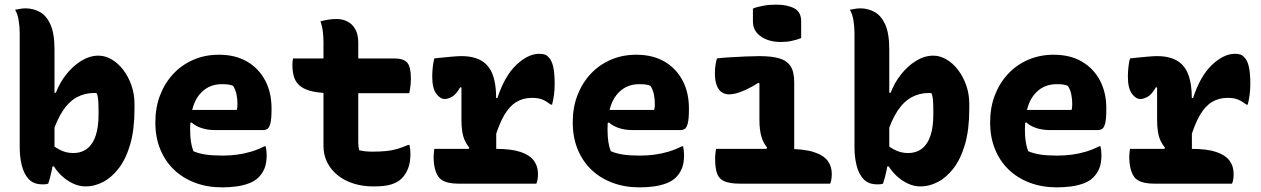

<svg xmlns="http://www.w3.org/2000/svg" viewBox="-20 -792 5440 828"><path d="M188 0Q184 1 180 2Q176 3 171.5 3Q167 3 163 3Q125 3 104 -19.5Q83 -42 74 -78.5Q65 -115 65 -155Q65 -229 65 -290Q65 -351 65 -407Q65 -463 65 -522Q65 -581 65 -651Q65 -676 60.5 -704Q56 -732 45 -750Q51 -751 56.5 -752Q62 -753 67.5 -754Q73 -755 78.5 -755.5Q84 -756 90 -756Q123 -756 151.5 -740.5Q180 -725 197.5 -686.5Q215 -648 215 -579Q215 -524 215 -471Q215 -418 215 -366Q215 -314 215 -262Q215 -210 215 -157Q215 -142 213.5 -125.5Q212 -109 209.5 -92Q207 -75 203.5 -58.5Q200 -42 196 -27Q192 -12 188 0ZM190 -74V-181Q208 -162 236 -147Q264 -132 295 -132Q332 -132 356.5 -151.5Q381 -171 393 -208Q405 -245 405 -299V-310Q405 -342 403.5 -360.5Q402 -379 397 -390Q394 -391 391 -391Q388 -391 386 -391Q346 -391 312 -373Q278 -355 251 -314.5Q224 -274 202 -204V-392H221Q237 -435 266 -471.5Q295 -508 331 -530Q367 -552 405 -552Q434 -552 462 -535.5Q490 -519 512 -490Q534 -461 547 -423.5Q560 -386 560 -344V-322Q560 -233 541.5 -169.5Q523 -106 492 -66Q461 -26 424 -7Q387 12 350 12Q321 12 294 -1Q267 -14 246 -34Q225 -54 213 -74Z M924 -556Q995 -556 1045.5 -526.5Q1096 -497 1123.5 -445Q1151 -393 1151 -325V-320Q1151 -279 1146 -260Q1141 -241 1133 -236Q1125 -231 1116 -231H908Q875 -231 848.5 -240Q822 -249 806 -264L784 -254L790 -318H1001Q1003 -324 1003.5 -331.5Q1004 -339 1004 -344Q1004 -364 1000 -384.5Q996 -405 985 -422Q974 -426 964.5 -427.5Q955 -429 936 -429Q875 -429 837.5 -381Q800 -333 800 -234V-231Q800 -203 803.5 -180.5Q807 -158 814 -140Q837 -130 866.5 -125.5Q896 -121 939 -121Q971 -121 1002 -125Q1033 -129 1063 -138Q1093 -147 1120 -161H1126Q1128 -151 1129 -141.5Q1130 -132 1130 -123Q1130 -89 1121 -66.5Q1112 -44 1095 -27Q1079 -11 1054 -1.5Q1029 8 999.5 12Q970 16 938 16Q874 16 821 -4Q768 -24 730 -60.5Q692 -97 671 -148.5Q650 -200 650 -263V-266Q650 -328 670 -380.5Q690 -433 726.5 -472.5Q763 -512 813.5 -534Q864 -556 924 -556Z M1244 -540H1679Q1721 -540 1736.5 -521.5Q1752 -503 1752 -453Q1752 -442 1751 -430.5Q1750 -419 1748.5 -409Q1747 -399 1745 -390H1417Q1366 -390 1331.5 -397Q1297 -404 1277 -419Q1257 -434 1249 -457Q1241 -480 1241 -513Q1241 -518 1241.5 -523Q1242 -528 1242.5 -532.5Q1243 -537 1244 -540ZM1746 -167Q1748 -158 1749 -147.5Q1750 -137 1750 -129Q1750 -92 1740 -66Q1730 -40 1712 -22Q1704 -14 1692.5 -7.5Q1681 -1 1666.5 3.5Q1652 8 1633 10Q1614 12 1590 12Q1544 12 1504.5 -0.5Q1465 -13 1436 -36.5Q1407 -60 1391 -92Q1375 -124 1375 -163Q1375 -219 1375 -274.5Q1375 -330 1375 -385.5Q1375 -441 1375 -497Q1375 -553 1375 -608Q1375 -631 1372.5 -654Q1370 -677 1362 -700Q1380 -705 1397.5 -707.5Q1415 -710 1432 -710Q1458 -710 1479 -699Q1500 -688 1512.5 -665.5Q1525 -643 1525 -608Q1525 -554 1525 -500Q1525 -446 1525 -392Q1525 -338 1525 -284.5Q1525 -231 1525 -176Q1525 -168 1526 -160Q1527 -152 1529 -144Q1543 -141 1556 -139.5Q1569 -138 1585 -138Q1619 -138 1644.5 -140.5Q1670 -143 1692.5 -149.5Q1715 -156 1740 -167Z M1996 -139 2004 -155Q1993 -168 1985 -185Q1977 -202 1973.5 -224.5Q1970 -247 1970 -275Q1970 -298 1970 -321Q1970 -344 1970 -367.5Q1970 -391 1970 -414L1965 -416Q1946 -383 1928 -374Q1910 -365 1898 -365Q1878 -365 1861 -388.5Q1844 -412 1844 -462Q1844 -483 1846.5 -504.5Q1849 -526 1853 -540Q1860 -541 1870 -542Q1880 -543 1890 -544Q1900 -545 1911 -546Q1922 -547 1932.5 -548Q1943 -549 1953 -549.5Q1963 -550 1970 -550Q2004 -550 2029.5 -542Q2055 -534 2072.5 -518.5Q2090 -503 2100.5 -480Q2111 -457 2115.5 -427Q2120 -397 2120 -360Q2120 -330 2120 -299.5Q2120 -269 2120 -238.5Q2120 -208 2120 -177.5Q2120 -147 2120 -117ZM2113 -369H2125Q2156 -464 2206.5 -512Q2257 -560 2306 -560Q2319 -560 2328.5 -557Q2338 -554 2345 -546Q2359 -533 2365.5 -505Q2372 -477 2372 -430Q2372 -405 2369 -383Q2366 -361 2361 -341H2355Q2337 -355 2319.5 -362.5Q2302 -370 2274 -370Q2236 -370 2206.5 -352Q2177 -334 2154.5 -295.5Q2132 -257 2113 -193ZM1853 -150H2119Q2186 -150 2225.5 -136.5Q2265 -123 2282.5 -99Q2300 -75 2300 -43Q2300 -35 2299.5 -28Q2299 -21 2297.5 -14Q2296 -7 2293 0H1958Q1891 0 1870.5 -30Q1850 -60 1850 -116Q1850 -122 1850.5 -127.5Q1851 -133 1851.5 -139Q1852 -145 1853 -150Z M2724 -556Q2795 -556 2845.5 -526.5Q2896 -497 2923.5 -445Q2951 -393 2951 -325V-320Q2951 -279 2946 -260Q2941 -241 2933 -236Q2925 -231 2916 -231H2708Q2675 -231 2648.5 -240Q2622 -249 2606 -264L2584 -254L2590 -318H2801Q2803 -324 2803.5 -331.5Q2804 -339 2804 -344Q2804 -364 2800 -384.5Q2796 -405 2785 -422Q2774 -426 2764.5 -427.5Q2755 -429 2736 -429Q2675 -429 2637.5 -381Q2600 -333 2600 -234V-231Q2600 -203 2603.5 -180.5Q2607 -158 2614 -140Q2637 -130 2666.5 -125.5Q2696 -121 2739 -121Q2771 -121 2802 -125Q2833 -129 2863 -138Q2893 -147 2920 -161H2926Q2928 -151 2929 -141.5Q2930 -132 2930 -123Q2930 -89 2921 -66.5Q2912 -44 2895 -27Q2879 -11 2854 -1.5Q2829 8 2799.5 12Q2770 16 2738 16Q2674 16 2621 -4Q2568 -24 2530 -60.5Q2492 -97 2471 -148.5Q2450 -200 2450 -263V-266Q2450 -328 2470 -380.5Q2490 -433 2526.5 -472.5Q2563 -512 2613.5 -534Q2664 -556 2724 -556Z M3280 -139 3288 -156Q3271 -176 3263 -205Q3255 -234 3255 -275Q3255 -292 3255 -307.5Q3255 -323 3255 -339Q3255 -355 3255 -370.5Q3255 -386 3255 -401.5Q3255 -417 3255 -432L3251 -435Q3219 -415 3194.5 -404Q3170 -393 3153 -389Q3136 -385 3124 -385Q3107 -385 3093 -394Q3079 -403 3071 -423.5Q3063 -444 3063 -477Q3063 -494 3065.5 -511Q3068 -528 3072 -540Q3094 -543 3128 -545Q3162 -547 3197 -548.5Q3232 -550 3255 -550Q3307 -550 3340 -540.5Q3373 -531 3389 -507Q3405 -483 3405 -438Q3405 -406 3405 -374Q3405 -342 3405 -310Q3405 -278 3405 -245.5Q3405 -213 3405 -181Q3405 -149 3405 -117ZM3068 -150H3370Q3446 -150 3488.5 -136.5Q3531 -123 3549 -99Q3567 -75 3567 -43Q3567 -35 3566.5 -28Q3566 -21 3564.5 -14Q3563 -7 3560 0H3172Q3128 0 3104.5 -10Q3081 -20 3072.5 -43.5Q3064 -67 3064 -107Q3064 -116 3064.5 -123Q3065 -130 3066 -136.5Q3067 -143 3068 -150ZM3227 -755Q3236 -759 3248 -762Q3260 -765 3273 -767.5Q3286 -770 3300 -771Q3314 -772 3327 -772Q3374 -772 3404.5 -756.5Q3435 -741 3435 -700V-628Q3426 -624 3415.5 -621Q3405 -618 3393.5 -615.5Q3382 -613 3370.5 -612Q3359 -611 3347 -611Q3295 -611 3261 -635Q3227 -659 3227 -699Z M3788 0Q3784 1 3780 2Q3776 3 3771.5 3Q3767 3 3763 3Q3725 3 3704 -19.5Q3683 -42 3674 -78.5Q3665 -115 3665 -155Q3665 -229 3665 -290Q3665 -351 3665 -407Q3665 -463 3665 -522Q3665 -581 3665 -651Q3665 -676 3660.5 -704Q3656 -732 3645 -750Q3651 -751 3656.5 -752Q3662 -753 3667.5 -754Q3673 -755 3678.5 -755.5Q3684 -756 3690 -756Q3723 -756 3751.5 -740.5Q3780 -725 3797.5 -686.5Q3815 -648 3815 -579Q3815 -524 3815 -471Q3815 -418 3815 -366Q3815 -314 3815 -262Q3815 -210 3815 -157Q3815 -142 3813.5 -125.5Q3812 -109 3809.5 -92Q3807 -75 3803.5 -58.5Q3800 -42 3796 -27Q3792 -12 3788 0ZM3790 -74V-181Q3808 -162 3836 -147Q3864 -132 3895 -132Q3932 -132 3956.5 -151.5Q3981 -171 3993 -208Q4005 -245 4005 -299V-310Q4005 -342 4003.5 -360.5Q4002 -379 3997 -390Q3994 -391 3991 -391Q3988 -391 3986 -391Q3946 -391 3912 -373Q3878 -355 3851 -314.5Q3824 -274 3802 -204V-392H3821Q3837 -435 3866 -471.5Q3895 -508 3931 -530Q3967 -552 4005 -552Q4034 -552 4062 -535.5Q4090 -519 4112 -490Q4134 -461 4147 -423.5Q4160 -386 4160 -344V-322Q4160 -233 4141.5 -169.5Q4123 -106 4092 -66Q4061 -26 4024 -7Q3987 12 3950 12Q3921 12 3894 -1Q3867 -14 3846 -34Q3825 -54 3813 -74Z M4524 -556Q4595 -556 4645.5 -526.5Q4696 -497 4723.5 -445Q4751 -393 4751 -325V-320Q4751 -279 4746 -260Q4741 -241 4733 -236Q4725 -231 4716 -231H4508Q4475 -231 4448.5 -240Q4422 -249 4406 -264L4384 -254L4390 -318H4601Q4603 -324 4603.5 -331.5Q4604 -339 4604 -344Q4604 -364 4600 -384.5Q4596 -405 4585 -422Q4574 -426 4564.5 -427.5Q4555 -429 4536 -429Q4475 -429 4437.5 -381Q4400 -333 4400 -234V-231Q4400 -203 4403.5 -180.5Q4407 -158 4414 -140Q4437 -130 4466.5 -125.5Q4496 -121 4539 -121Q4571 -121 4602 -125Q4633 -129 4663 -138Q4693 -147 4720 -161H4726Q4728 -151 4729 -141.5Q4730 -132 4730 -123Q4730 -89 4721 -66.5Q4712 -44 4695 -27Q4679 -11 4654 -1.5Q4629 8 4599.5 12Q4570 16 4538 16Q4474 16 4421 -4Q4368 -24 4330 -60.5Q4292 -97 4271 -148.5Q4250 -200 4250 -263V-266Q4250 -328 4270 -380.5Q4290 -433 4326.5 -472.5Q4363 -512 4413.5 -534Q4464 -556 4524 -556Z M4996 -139 5004 -155Q4993 -168 4985 -185Q4977 -202 4973.5 -224.5Q4970 -247 4970 -275Q4970 -298 4970 -321Q4970 -344 4970 -367.5Q4970 -391 4970 -414L4965 -416Q4946 -383 4928 -374Q4910 -365 4898 -365Q4878 -365 4861 -388.5Q4844 -412 4844 -462Q4844 -483 4846.5 -504.5Q4849 -526 4853 -540Q4860 -541 4870 -542Q4880 -543 4890 -544Q4900 -545 4911 -546Q4922 -547 4932.5 -548Q4943 -549 4953 -549.5Q4963 -550 4970 -550Q5004 -550 5029.5 -542Q5055 -534 5072.5 -518.5Q5090 -503 5100.5 -480Q5111 -457 5115.5 -427Q5120 -397 5120 -360Q5120 -330 5120 -299.5Q5120 -269 5120 -238.5Q5120 -208 5120 -177.5Q5120 -147 5120 -117ZM5113 -369H5125Q5156 -464 5206.5 -512Q5257 -560 5306 -560Q5319 -560 5328.5 -557Q5338 -554 5345 -546Q5359 -533 5365.5 -505Q5372 -477 5372 -430Q5372 -405 5369 -383Q5366 -361 5361 -341H5355Q5337 -355 5319.5 -362.5Q5302 -370 5274 -370Q5236 -370 5206.5 -352Q5177 -334 5154.5 -295.5Q5132 -257 5113 -193ZM4853 -150H5119Q5186 -150 5225.5 -136.5Q5265 -123 5282.5 -99Q5300 -75 5300 -43Q5300 -35 5299.5 -28Q5299 -21 5297.5 -14Q5296 -7 5293 0H4958Q4891 0 4870.5 -30Q4850 -60 4850 -116Q4850 -122 4850.5 -127.5Q4851 -133 4851.5 -139Q4852 -145 4853 -150Z"/></svg>

Font: Recursive Monospace Casual ExtraBold
Style: Regular
Weight: 800
Version: Version 1.047